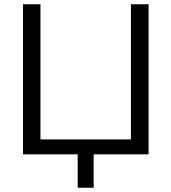

<svg xmlns="http://www.w3.org/2000/svg" viewBox="-20 -725 805 902"><path d="M345 157V0H88V-705H170V-70H595V-705H678V0H420V157Z"/></svg>

Font: Mulish
Style: Regular
Weight: 400
Designer: Vernon Adams
Foundry: Vernon Adams
Version: Version 3.603; ttfautohint (v1.8.3)